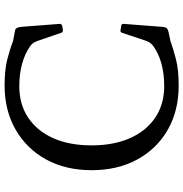

<svg xmlns="http://www.w3.org/2000/svg" viewBox="-1 -789 798 836"><g transform="rotate(-90 398.0 -371.0)"><path d="M444 8Q334 8 251 -39.5Q168 -87 121.5 -172.5Q75 -258 75 -371Q75 -484 121.5 -569Q168 -654 251.5 -702Q335 -750 444 -750Q511 -750 556.5 -738.5Q602 -727 638 -713L675 -706Q685 -705 689.5 -702Q694 -699 696.5 -691Q699 -683 700 -666L712 -510Q713 -502 703 -499L685 -496Q676 -495 673 -504L638 -606Q634 -617 629.5 -624Q625 -631 616 -638Q582 -662 537.5 -674Q493 -686 441 -686Q362 -686 304 -647.5Q246 -609 214.5 -538.5Q183 -468 183 -371Q183 -275 214.5 -204Q246 -133 304 -94Q362 -55 441 -55Q494 -55 538.5 -67Q583 -79 616 -103Q626 -111 630.5 -118Q635 -125 639 -136L673 -238Q676 -248 686 -245L704 -242Q713 -241 712 -231L699 -62Q698 -53 695.5 -47.5Q693 -42 685.5 -39Q678 -36 662 -33L638 -28Q602 -15 556.5 -3.5Q511 8 444 8Z"/></g></svg>

Font: Hahmlet
Style: Regular
Weight: 400
Designer: Minjoo Ham & Mark Frömberg
Foundry: hypertype
Version: Version 1.002